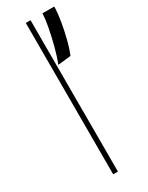

<svg xmlns="http://www.w3.org/2000/svg" viewBox="-194 -763 616 799"><g transform="rotate(-30 114.5 -363.5)"><path d="M115.1 -727.3V0H92.3V-727.3ZM228.7 -727.3V-715.9Q227.6 -692.1 221.8 -656.6Q215.9 -621.1 206.5 -583.5Q197.1 -545.8 184.7 -515.6L122.2 -508.5Q135.7 -542.3 146.7 -585Q157.7 -627.8 164.6 -665.3Q171.5 -702.8 171.9 -720.2V-727.3Z"/></g></svg>

Font: Inter UI Thin
Style: Regular
Weight: 100
Designer: Rasmus Andersson
Foundry: rsms
Version: 3.2;8d6f07862